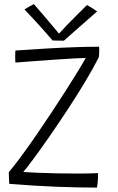

<svg xmlns="http://www.w3.org/2000/svg" viewBox="-20 -888 562 916"><path d="M442.5 7Q354 7 249.8 3Q145.5 -1 24 -11Q23.5 -20 22.8 -38.2Q22 -56.5 22 -66.5Q45.5 -94 78.2 -138.2Q111 -182.5 148 -236Q185 -289.5 222.2 -345.8Q259.5 -402 292.8 -454Q326 -506 351.2 -547.2Q376.5 -588.5 389 -611.5Q375 -611.5 337.2 -609.5Q299.5 -607.5 249.5 -604Q199.5 -600.5 147.8 -596.8Q96 -593 53.5 -589.5Q53 -594 52.8 -602Q52.5 -610 52.5 -618.5Q52.5 -627 52.8 -634.8Q53 -642.5 53.5 -647Q124.5 -652 206.5 -656.8Q288.5 -661.5 355 -663.5Q361 -664 381 -664.2Q401 -664.5 422 -664.8Q443 -665 452.5 -665Q453 -660.5 453.2 -655.5Q453.5 -650.5 453.5 -646Q453.5 -636.5 452.8 -628.2Q452 -620 451.5 -615Q424.5 -561.5 384.8 -495.5Q345 -429.5 300 -361.2Q255 -293 212.8 -232.2Q170.5 -171.5 138 -127.8Q105.5 -84 91 -67.5Q116.5 -65.5 158.8 -63.8Q201 -62 250.2 -61Q299.5 -60 345.5 -60Q373.5 -60 399.8 -60.5Q426 -61 447.5 -62Q448 -46.5 447 -29Q446 -18 444.8 -8Q443.5 2 442.5 7ZM395 -864Q406.5 -858 421.8 -848.2Q437 -838.5 443.5 -833.5Q378.5 -776.5 340.2 -743Q302 -709.5 285 -694Q274.5 -694 258 -694.2Q241.5 -694.5 230.5 -695Q201.5 -729.5 167.2 -767.2Q133 -805 96.5 -843Q106 -848.5 118 -855.8Q130 -863 141.5 -868.5Q161.5 -846 186.2 -816.8Q211 -787.5 232.2 -762.5Q253.5 -737.5 261.5 -727.5Q275 -743 299.2 -768Q323.5 -793 349.5 -819Q375.5 -845 395 -864Z"/></svg>

Font: Grandstander ExtraLight
Style: Regular
Weight: 200
Designer: Tyler Finck
Foundry: Etcetera Type Co
Version: Version 1.200; ttfautohint (v1.8.3)